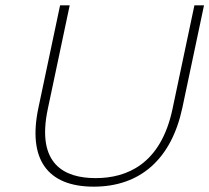

<svg xmlns="http://www.w3.org/2000/svg" viewBox="-20 -690 784 719"><path d="M205 -670 124 -287C83 -94 157 9 331 9C505 9 622 -94 663 -287L744 -670H708L626 -282C582 -74 454 -23 338 -23C222 -23 115 -74 159 -282L241 -670Z"/></svg>

Font: LT Wave Text Thin Italic
Style: Regular
Weight: 100
Designer: Daniel Lyons
Version: Version 2.5 (Glyphs App)